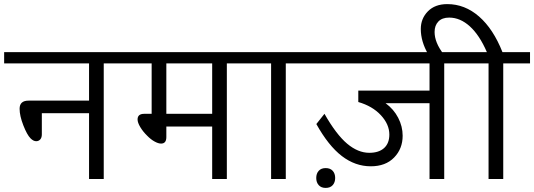

<svg xmlns="http://www.w3.org/2000/svg" viewBox="-35 -881 2628 945"><path d="M403.3 0V-323.7H170.9V-219.7Q170.9 -203.6 163.1 -194.8Q155.3 -186 143.1 -186Q129.4 -186 115.2 -200.2Q98.1 -217.3 79.8 -264.2Q61.5 -311 61.5 -345.7Q61.5 -385.7 105.5 -385.7H403.3V-568.8H-14.6V-624.5H607.4V-568.8H475.6V0Z M1009.3 -568.8H783.7V-320.8H1009.3ZM1009.3 0V-258.3H783.7V-206.1Q783.7 -174.3 757.8 -174.3Q744.1 -174.3 725.6 -184.6Q707 -194.8 689.5 -212.9Q668.5 -233.4 655.3 -255.6Q642.1 -277.8 642.1 -293Q642.1 -320.8 674.8 -320.8H711.4V-568.8H578.1V-624.5H1213.4V-568.8H1081.5V0Z M1299.3 0V-568.8H1184.1V-624.5H1503.4V-568.8H1371.6V0Z M2079.1 0V-373H1862.8Q1902.8 -343.8 1924.8 -301.3Q1946.8 -258.8 1946.8 -212.9Q1946.8 -148.9 1904.8 -105.7Q1862.8 -62.5 1790 -62.5Q1713.4 -62.5 1647.5 -113Q1581.5 -163.6 1522 -270.5L1562 -320.8Q1620.1 -218.8 1673.6 -173.8Q1727.1 -128.9 1782.7 -128.9Q1829.6 -128.9 1855.5 -152.3Q1881.3 -175.8 1881.3 -218.8Q1881.3 -269 1839.6 -314Q1797.9 -358.9 1728.5 -378.9V-435.1H2079.1V-568.8H1474.1V-624.5H2283.7V-568.8H2151.4V0ZM1521.5 -4.9Q1521.5 -26.9 1533.7 -40.3Q1545.9 -53.7 1567.9 -53.7Q1590.3 -53.7 1602.5 -40.3Q1614.7 -26.9 1614.7 -4.9Q1614.7 16.6 1602.5 30.3Q1590.3 43.9 1567.9 43.9Q1545.9 43.9 1533.7 30.3Q1521.5 16.6 1521.5 -4.9Z M2369.6 0V-568.8H2254.4V-624.5H2361.3Q2325.2 -708 2277.6 -751.2Q2230 -794.4 2175.8 -794.4Q2141.1 -794.4 2122.6 -775.1Q2104 -755.9 2104 -723.6Q2104 -671.4 2148.4 -614.3H2072.3Q2036.1 -676.8 2036.1 -738.3Q2036.1 -789.6 2071 -825.2Q2106 -860.8 2166.5 -860.8Q2252.9 -860.8 2323 -799.6Q2393.1 -738.3 2438 -624.5H2573.7V-568.8H2441.9V0Z"/></svg>

Font: Khula Regular
Style: Regular
Weight: 400
Designer: Erin McLaughlin, Steve Matteson
Version: Version 1.000;PS 1.0;hotconv 1.0.72;makeotf.lib2.5.5900